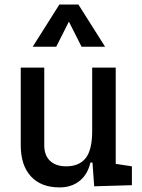

<svg xmlns="http://www.w3.org/2000/svg" viewBox="-20 -815 626 845"><path d="M242.2 9.8Q160.6 9.8 116 -38.8Q71.3 -87.4 71.3 -175.8V-517.6H174.8V-175.8Q174.8 -131.3 200.2 -107.2Q225.6 -83 271.5 -83Q328.1 -83 356.9 -118.9Q385.7 -154.8 385.7 -239.3L412.1 -99.6H377.9Q365.7 -46.9 330.1 -18.6Q294.4 9.8 242.2 9.8ZM394.5 4.9 385.7 -119.1V-210H489.3V-93.8L560.5 -83V0ZM385.7 -146.5V-517.6H489.3V-175.8ZM124 -609.4 241.2 -794.9H325.2L442.4 -609.4H338.9L278.3 -729.5H288.1L227.5 -609.4Z"/></svg>

Font: Cascadia Mono
Style: Regular
Weight: 400
Monospace: yes
Designer: Aaron Bell
Foundry: Saja Typeworks
Version: Version 2102.003